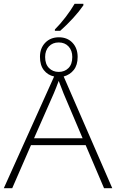

<svg xmlns="http://www.w3.org/2000/svg" viewBox="-26 -984 607 1004"><path d="M261 -823V-830Q289 -858 317 -894.5Q345 -931 364 -964H410V-956Q388 -924 356 -889Q324 -854 289 -823ZM-6 0 257 -584Q224 -591 203.5 -617Q183 -643 183 -687Q183 -732 210.5 -760.5Q238 -789 282 -789Q326 -789 353 -760.5Q380 -732 380 -686Q380 -644 360 -618.5Q340 -593 307 -584L561 0H518L422 -225H136L38 0ZM281 -608Q312 -608 332 -628Q352 -648 352 -686Q352 -720 332.5 -741Q313 -762 281 -762Q249 -762 229.5 -741Q210 -720 210 -686Q210 -649 230 -628.5Q250 -608 281 -608ZM152 -261H406L307 -494Q302 -508 295 -525Q288 -542 281 -561Q274 -542 267.5 -525.5Q261 -509 255 -495Z"/></svg>

Font: Noto Sans Disp ExtLt
Style: Regular
Weight: 200
Designer: Monotype Design Team
Foundry: Monotype Imaging Inc.
Version: Version 2.000;GOOG;noto-source:20170915:90ef993387c0